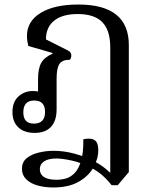

<svg xmlns="http://www.w3.org/2000/svg" viewBox="-20 -578 684 848"><path d="M215 250Q177 250 145.5 241Q114 232 95.5 213.5Q77 195 77 168Q77 137 98.5 120Q120 103 152.5 95.5Q185 88 216 88Q262 88 308.5 100.5Q355 113 395.5 134Q436 155 464 183H467V-368Q467 -444 432 -480Q397 -516 323 -516Q256 -516 219.5 -487Q183 -458 183 -404L280 -355Q288 -351 291.5 -345.5Q295 -340 295 -333Q295 -321 288 -314Q255 -314 242.5 -295.5Q230 -277 230 -230V-95Q230 -44 205 -17.5Q180 9 133 9Q87 9 61 -15.5Q35 -40 35 -83Q35 -128 61.5 -152Q88 -176 125 -176Q137 -176 148.5 -174Q160 -172 167 -169L148 -154V-228Q148 -275 162 -300Q176 -325 212 -341V-344L105 -375Q102 -387 100.5 -398Q99 -409 99 -419Q99 -484 159.5 -521Q220 -558 326 -558Q438 -558 493.5 -513Q549 -468 549 -379V182L500 240H473Q434 190 386.5 165Q339 140 296.5 131Q254 122 229 122Q194 122 175 134.5Q156 147 156 170Q156 192 174.5 204Q193 216 230 216Q250 216 270.5 210.5Q291 205 309 187Q327 169 338 133Q349 97 348 37Q374 32 388.5 36.5Q403 41 408.5 53.5Q414 66 414 85Q414 124 392.5 162Q371 200 327 225Q283 250 215 250ZM130 -32Q154 -32 166.5 -45Q179 -58 179 -83Q179 -109 167 -121.5Q155 -134 131 -134Q107 -134 95 -121Q83 -108 83 -82Q83 -57 94.5 -44.5Q106 -32 130 -32Z"/></svg>

Font: Noto Serif Thai
Style: Regular
Weight: 400
Designer: Monotype Design Team
Foundry: Monotype Imaging Inc.
Version: Version 2.001